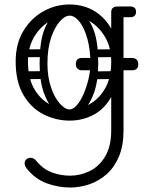

<svg xmlns="http://www.w3.org/2000/svg" viewBox="-20 -529 700 858"><path d="M293 309Q240 309 188.5 290Q137 271 100 225Q90 212 90 200Q90 189 99 182Q107 176 116 176Q132 176 144 192Q173 227 212 241.5Q251 256 293 256Q339 256 381 235.5Q423 215 450 170Q477 125 477 54V-474Q477 -500 505 -500Q532 -500 532 -474V54Q532 122 511.5 170.5Q491 219 456.5 249.5Q422 280 379.5 294.5Q337 309 293 309ZM291 10Q231 10 175.5 -17.5Q120 -45 85 -104Q50 -163 50 -255Q50 -333 84 -390Q118 -447 173 -478Q228 -509 291 -509Q355 -509 404.5 -478Q454 -447 483 -390Q512 -333 512 -255Q512 -163 481.5 -104Q451 -45 401 -17.5Q351 10 291 10ZM291 -40Q337 -40 379.5 -63Q422 -86 449.5 -133.5Q477 -181 477 -254Q477 -316 450.5 -362Q424 -408 382 -433.5Q340 -459 291 -459Q243 -459 200.5 -433.5Q158 -408 131.5 -362Q105 -316 105 -254Q105 -181 132 -133.5Q159 -86 202 -63Q245 -40 291 -40ZM478 -476Q478 -481 481 -486Q484 -491 488 -495Q490 -497 495.5 -498.5Q501 -500 512 -500H563Q575 -500 582 -493Q588 -488 588 -476Q588 -465 582 -459Q575 -452 563 -452H512Q491 -452 487 -459Q480 -463 478 -476ZM385 -193Q387 -210 402 -210L496 -211Q514 -209 514 -193Q514 -174 498 -176L403 -175Q396 -175 390.5 -179.5Q385 -184 385 -193ZM392 -291Q394 -308 409 -308L503 -309Q521 -307 521 -291Q521 -272 505 -274L410 -273Q403 -273 397.5 -277.5Q392 -282 392 -291ZM59 -193Q61 -212 76 -210L170 -211Q188 -209 188 -193Q188 -174 172 -176L77 -175Q70 -175 64.5 -179.5Q59 -184 59 -193ZM59 -291Q61 -310 76 -308L170 -309Q188 -307 188 -291Q188 -272 172 -274L77 -273Q70 -273 64.5 -277.5Q59 -282 59 -291ZM288 -6Q254 -8 224 -35.5Q194 -63 175.5 -115.5Q157 -168 157 -244Q157 -337 175.5 -389.5Q194 -442 224 -463.5Q254 -485 288 -485L291 -459Q270 -459 247 -433Q224 -407 208 -359.5Q192 -312 192 -245Q192 -185 208 -138.5Q224 -92 247.5 -66Q271 -40 291 -40ZM288 -6 291 -40Q307 -40 323.5 -59Q340 -78 353.5 -109Q367 -140 375.5 -176Q384 -212 384 -245Q384 -307 370.5 -355.5Q357 -404 335.5 -431.5Q314 -459 291 -459L288 -485Q322 -485 352 -463.5Q382 -442 400.5 -389.5Q419 -337 419 -244Q419 -168 400.5 -115.5Q382 -63 352 -35.5Q322 -8 288 -6ZM400 -215Q393 -215 380.5 -215Q368 -215 345 -215Q334 -215 326.5 -222Q319 -229 319 -242Q319 -270 345 -270H400ZM505 -270H570Q582 -270 590 -263Q598 -256 598 -242Q598 -215 570 -215Q551 -215 535 -215Q519 -215 505 -215Z"/></svg>

Font: Agu Display
Style: Regular
Weight: 400
Designer: Oluwaseun Badejo
Version: Version 1.103